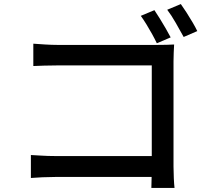

<svg xmlns="http://www.w3.org/2000/svg" viewBox="-20 -880 1040 945"><path d="M740 -830Q752 -812 767 -788Q782 -764 796 -739.5Q810 -715 820 -696L752 -667Q742 -688 728.5 -712.5Q715 -737 700.5 -760.5Q686 -784 673 -802ZM870 -860Q883 -842 898 -818.5Q913 -795 927.5 -770.5Q942 -746 951 -727L884 -698Q867 -729 845 -767.5Q823 -806 803 -832ZM144 -665Q170 -663 202.5 -661Q235 -659 260 -659H757Q777 -659 800 -659.5Q823 -660 837 -661Q836 -644 835 -620.5Q834 -597 834 -578V-60Q834 -34 835.5 -2.5Q837 29 839 45H725Q725 29 726 3.5Q727 -22 727 -49V-558H260Q231 -558 197 -557Q163 -556 144 -555ZM132 -117Q154 -116 185 -114Q216 -112 248 -112H786V-9H251Q222 -9 188 -7.5Q154 -6 132 -4Z"/></svg>

Font: Noto Sans SC Medium
Style: Regular
Weight: 500
Designer: Ryoko NISHIZUKA  (kana, bopomofo & ideographs); Paul D. Hunt (Latin, Greek & Cyrillic); Sandoll Communications , Soo-you
Foundry: Adobe
Version: Version 2.004-H2;hotconv 1.0.118;makeotfexe 2.5.65603